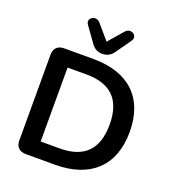

<svg xmlns="http://www.w3.org/2000/svg" viewBox="-165 -1075 1092 1203"><g transform="rotate(20 381.0 -474.0)"><path d="M379 -754C409 -754 434 -766 453 -793L525 -895C552 -934 496 -970 464 -933L379 -835L295 -933C263 -970 206 -933 233 -895L306 -793C325 -766 349 -754 379 -754ZM339 0C575 0 709 -127 709 -353C709 -579 575 -705 339 -705H145C101 -705 77 -681 77 -637V-68C77 -24 101 0 145 0ZM205 -599H331C494 -599 575 -518 575 -353C575 -188 495 -106 331 -106H205Z"/></g></svg>

Font: Nunito
Style: Bold
Weight: 700
Designer: Vernon Adams
Foundry: Vernon Adams
Version: Version 3.602